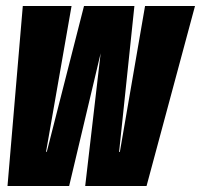

<svg xmlns="http://www.w3.org/2000/svg" viewBox="-20 -620 670 640"><path d="M5 0H210.5L315.5 -442.5L264 0H468.5L630 -600H463.5L379.5 -113.5H377L428 -600H260L136 -114H133.5L218.5 -600H56Z"/></svg>

Font: Anybody UltraCondensed ExtraBold
Style: Italic
Weight: 800
Width: 1
Italic angle: -10°
Version: Version 1.113;gftools[0.9.25]